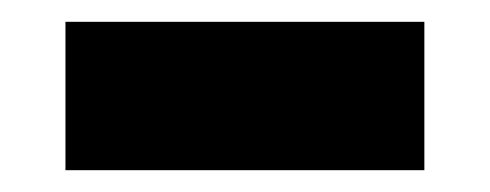

<svg xmlns="http://www.w3.org/2000/svg" viewBox="-20 -401 449 176"><path d="M369 -245H40V-381H369Z"/></svg>

Font: Trujillo ExtraBold
Style: Regular
Weight: 800
Designer: Fira Sans original fonts by bBox Type GmbH, Carrois Corporate GbR, & Edenspiekermann AG / Changes by Cristiano Sobral
Foundry: Fira Sans original fonts by bBox Type GmbH, Carrois Corporate GbR, & Edenspiekermann AG / Changes by Cristiano Sobral
Version: Version 4.301;July 28, 2020;FontCreator 13.0.0.2655 64-bit